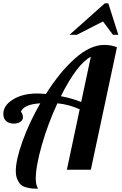

<svg xmlns="http://www.w3.org/2000/svg" viewBox="-59 -1020 731 1154"><path d="M-39 -335Q-39 -386 19 -422Q77 -458 163 -458Q186 -458 217 -455Q299 -586 391 -668Q483 -750 567 -750Q610 -750 644 -736L487 0H343L420 -363Q354 -393 286 -399Q229 -276 192.5 -148.5Q156 -21 156 54Q156 93 170 114Q148 114 134.5 113Q121 112 100 106.5Q79 101 67 90.5Q55 80 45.5 59Q36 38 36 8Q36 -59 76.5 -171.5Q117 -284 183 -399Q83 -393 66 -347Q70 -347 74.5 -336.5Q79 -326 79 -316Q79 -298 63 -287.5Q47 -277 23 -277Q-4 -277 -21.5 -292Q-39 -307 -39 -335ZM307 -442Q377 -428 429 -407L487 -679Q403 -634 307 -442ZM359 -811 571 -1000H592L652 -811H620L560 -891L403 -811Z"/></svg>

Font: Lobster Two
Style: Bold Italic
Weight: 700
Designer: Pablo Impallari
Foundry: Pablo Impallari. www.impallari.com
Version: Version 1.006